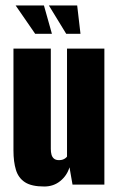

<svg xmlns="http://www.w3.org/2000/svg" viewBox="-20 -672 431 699"><path d="M141 7Q95 7 71 -8.5Q47 -24 38 -53.5Q29 -83 29 -124V-495H165V-130Q165 -118 167.5 -109Q170 -100 176.5 -94.5Q183 -89 195 -89Q203 -89 208.5 -91Q214 -93 218 -96Q222 -99 224 -102V-495H360V0H244L233 -63Q224 -33 199.5 -13Q175 7 141 7ZM273 -549H221L158 -652H261ZM169 -549H108L37 -652H140Z"/></svg>

Font: Alumni Sans ExtraBold
Style: Regular
Weight: 800
Designer: Robert E. Leuschke
Foundry: Robert E. Leuschke
Version: Version 1.018